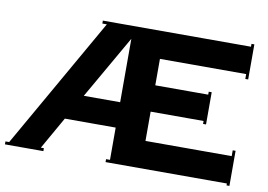

<svg xmlns="http://www.w3.org/2000/svg" viewBox="-77 -837 1350 968"><g transform="rotate(10 598.0 -352.5)"><path d="M0 0V-15.1H19L400.9 -685.1H377.9V-700.2H1136.2V-714.8H1150.9V-535.2H1136.2V-560.1H694.8V-424.8H965.8V-439.9H981V-274.9H965.8V-290H694.8V-140.1H1136.2V-169.9H1150.9V9.8H1136.2V0H515.1V-15.1H535.2V-180.2H274.9L181.2 -15.1H196.8V0ZM349.1 -310.1H535.2V-634.8Z"/></g></svg>

Font: Copperplate CC
Style: Bold
Weight: 700
Designer: indestructible type*
Foundry: Cowboy Collective
Version: Version 1.000